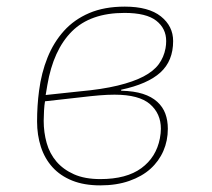

<svg xmlns="http://www.w3.org/2000/svg" viewBox="-20 -548 640 580"><path d="M283 12Q234 12 198 -2.5Q162 -17 138.5 -43Q115 -69 103.5 -104.5Q92 -140 92 -181Q92 -229 98 -274Q105 -328 123.5 -374Q142 -420 173 -454.5Q204 -489 249.5 -508.5Q295 -528 357 -528Q429 -528 466 -498.5Q503 -469 503 -424Q503 -364 464.5 -329Q426 -294 346 -277V-274Q385 -273 411.5 -264.5Q438 -256 455 -240.5Q472 -225 479.5 -204.5Q487 -184 487 -159Q487 -123 473.5 -92Q460 -61 434.5 -38Q409 -15 370.5 -1.5Q332 12 283 12ZM283 -7Q362 -7 407 -40Q452 -73 463 -130Q466 -146 466 -159Q466 -205 433 -233.5Q400 -262 326 -262Q305 -262 280.5 -260Q256 -258 223 -254L116 -242Q114 -231 113 -214Q112 -197 112 -183Q112 -148 121 -116Q130 -84 150.5 -60Q171 -36 203.5 -21.5Q236 -7 283 -7ZM221 -272Q288 -278 335.5 -289.5Q383 -301 413.5 -317Q444 -333 459.5 -354Q475 -375 480 -402Q481 -407 481.5 -413Q482 -419 482 -424Q482 -462 452 -485.5Q422 -509 356 -509Q253 -509 197 -453Q141 -397 123 -291L118 -261Z"/></svg>

Font: IBM Plex Mono Thin
Style: Italic
Weight: 100
Italic angle: -9°
Monospace: yes
Designer: Mike Abbink, Paul van der Laan, Pieter van Rosmalen
Foundry: Bold Monday
Version: Version 2.3